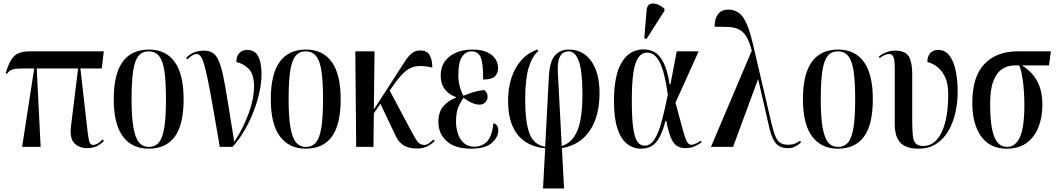

<svg xmlns="http://www.w3.org/2000/svg" viewBox="-20 -824 5926 1077"><path d="M104 0 172 -440H112Q69 -440 51.5 -435Q34 -430 19 -410L12 -413Q30 -478 57.5 -507Q85 -536 146 -536H562L551 -440H431L470 -97Q476 -45 481.5 -28Q487 -11 504 -11Q512 -11 525 -17.5Q538 -24 556 -42L563 -33Q537 -9 516.5 -1Q496 7 469 7Q422 7 395.5 -22.5Q369 -52 379 -122L418 -440H186L208 0Z M813 10Q721 10 669.5 -58.5Q618 -127 618 -268Q618 -546 816 -546Q910 -546 960 -476.5Q1010 -407 1010 -268Q1010 -125 960.5 -57.5Q911 10 813 10ZM815 0Q851 0 872 -26Q893 -52 902 -111Q911 -170 911 -268Q911 -368 902 -426.5Q893 -485 871.5 -510.5Q850 -536 814 -536Q778 -536 757 -510.5Q736 -485 727 -426.5Q718 -368 718 -268Q718 -169 728 -110.5Q738 -52 759 -26Q780 0 815 0Z M1213 0Q1190 -133 1174 -225Q1158 -317 1146 -375Q1134 -433 1124.5 -465Q1115 -497 1105 -509Q1095 -521 1081 -521Q1063 -521 1031 -491L1024 -499Q1045 -521 1069.5 -530.5Q1094 -540 1122 -540Q1153 -540 1173 -527.5Q1193 -515 1207 -483Q1221 -451 1233 -393Q1245 -335 1259 -245.5Q1273 -156 1294 -28Q1346 -107 1375.5 -190Q1405 -273 1405 -338Q1405 -407 1376 -437Q1347 -467 1306 -476Q1306 -510 1323 -527Q1340 -544 1366 -544Q1409 -544 1428 -509Q1447 -474 1447 -409Q1447 -361 1435 -306Q1423 -251 1401 -195Q1379 -139 1349 -88.5Q1319 -38 1284 0Z M1694 10Q1602 10 1550.5 -58.5Q1499 -127 1499 -268Q1499 -546 1697 -546Q1791 -546 1841 -476.5Q1891 -407 1891 -268Q1891 -125 1841.5 -57.5Q1792 10 1694 10ZM1696 0Q1732 0 1753 -26Q1774 -52 1783 -111Q1792 -170 1792 -268Q1792 -368 1783 -426.5Q1774 -485 1752.5 -510.5Q1731 -536 1695 -536Q1659 -536 1638 -510.5Q1617 -485 1608 -426.5Q1599 -368 1599 -268Q1599 -169 1609 -110.5Q1619 -52 1640 -26Q1661 0 1696 0Z M1978 0 1973 -536H2081L2077 -210L2209 -414Q2235 -455 2253.5 -483Q2272 -511 2291 -526Q2310 -541 2337 -541Q2375 -541 2390 -515Q2405 -489 2405 -445Q2353 -457 2318 -452.5Q2283 -448 2255.5 -425Q2228 -402 2197 -360L2166 -316L2292 -79Q2312 -41 2325.5 -26Q2339 -11 2360 -11Q2374 -11 2387 -21Q2400 -31 2412 -41L2419 -33Q2406 -20 2381.5 -5.5Q2357 9 2319 9Q2274 9 2245.5 -8Q2217 -25 2200 -61L2114 -242L2077 -189L2075 0Z M2622 10Q2532 10 2485.5 -32.5Q2439 -75 2439 -139Q2439 -197 2468 -229.5Q2497 -262 2538 -276V-279Q2499 -293 2475.5 -323Q2452 -353 2452 -400Q2452 -448 2476 -480.5Q2500 -513 2540 -529.5Q2580 -546 2629 -546Q2684 -546 2716 -529.5Q2748 -513 2761 -489.5Q2774 -466 2774 -444Q2774 -414 2756.5 -396Q2739 -378 2690 -378Q2691 -466 2677 -501Q2663 -536 2624 -536Q2593 -536 2572 -506Q2551 -476 2551 -402Q2551 -363 2561.5 -330Q2572 -297 2580 -287Q2614 -301 2642.5 -309Q2671 -317 2696 -319Q2702 -315 2708.5 -306Q2715 -297 2715 -281Q2715 -263 2702.5 -250Q2690 -237 2669 -237Q2652 -237 2631.5 -245Q2611 -253 2580 -275Q2567 -258 2552.5 -227Q2538 -196 2538 -140Q2538 -107 2548.5 -75Q2559 -43 2581.5 -22Q2604 -1 2642 -1Q2681 -1 2710 -28Q2739 -55 2748 -133Q2762 -129 2768.5 -118.5Q2775 -108 2775 -93Q2775 -54 2738.5 -22Q2702 10 2622 10Z M3026 233 3038 8Q2976 2 2929.5 -27Q2883 -56 2856.5 -113.5Q2830 -171 2830 -261Q2830 -328 2848.5 -386Q2867 -444 2904 -486Q2941 -528 2995 -546L3000 -538Q2965 -509 2945.5 -444.5Q2926 -380 2926 -265Q2926 -142 2949.5 -77Q2973 -12 3038 -1L3059 -397Q3064 -482 3093.5 -514Q3123 -546 3171 -546Q3251 -546 3297 -480.5Q3343 -415 3343 -302Q3343 -172 3288 -91Q3233 -10 3132 7L3144 233ZM3109 -421 3131 -5Q3190 -23 3218.5 -90.5Q3247 -158 3247 -295Q3247 -422 3227.5 -479Q3208 -536 3169 -536Q3152 -536 3137.5 -526.5Q3123 -517 3115 -492Q3107 -467 3109 -421Z M3577 10Q3532 10 3497.5 -17Q3463 -44 3443.5 -102.5Q3424 -161 3424 -257Q3424 -403 3468 -475Q3512 -547 3591 -547Q3622 -547 3650 -532.5Q3678 -518 3700.5 -476Q3723 -434 3736 -352H3741L3776 -536H3899L3769 -248Q3790 -171 3802.5 -124Q3815 -77 3823.5 -52.5Q3832 -28 3840 -20Q3848 -12 3858 -12Q3870 -12 3885.5 -19.5Q3901 -27 3911 -35L3916 -26Q3900 -14 3877.5 -3.5Q3855 7 3824 7Q3796 7 3776 -6.5Q3756 -20 3742.5 -53Q3729 -86 3718 -145H3713Q3701 -100 3685 -65Q3669 -30 3643.5 -10Q3618 10 3577 10ZM3595 -7Q3629 -7 3651.5 -42.5Q3674 -78 3691.5 -142.5Q3709 -207 3726 -293Q3708 -423 3680 -476Q3652 -529 3610 -529Q3566 -529 3545 -468.5Q3524 -408 3524 -266Q3524 -169 3531 -112.5Q3538 -56 3554 -31.5Q3570 -7 3595 -7ZM3606 -605 3594 -610 3607 -766Q3609 -793 3625 -800.5Q3641 -808 3663.5 -801Q3686 -794 3707 -775V-763Z M3968 0 4197 -540Q4183 -593 4165.5 -620.5Q4148 -648 4124 -659.5Q4100 -671 4067 -672.5Q4034 -674 3989 -674Q3988 -696 3994.5 -718Q4001 -740 4017.5 -755Q4034 -770 4065 -770Q4118 -770 4148.5 -726.5Q4179 -683 4203 -579L4307 -134Q4319 -84 4330.5 -57.5Q4342 -31 4359 -21.5Q4376 -12 4403 -12Q4440 -12 4468 -35L4473 -26Q4460 -12 4441 -2.5Q4422 7 4401 7Q4371 7 4351 -4Q4331 -15 4316.5 -44.5Q4302 -74 4290 -131L4233 -379H4232L4092 0Z M4679 10Q4587 10 4535.5 -58.5Q4484 -127 4484 -268Q4484 -546 4682 -546Q4776 -546 4826 -476.5Q4876 -407 4876 -268Q4876 -125 4826.5 -57.5Q4777 10 4679 10ZM4681 0Q4717 0 4738 -26Q4759 -52 4768 -111Q4777 -170 4777 -268Q4777 -368 4768 -426.5Q4759 -485 4737.5 -510.5Q4716 -536 4680 -536Q4644 -536 4623 -510.5Q4602 -485 4593 -426.5Q4584 -368 4584 -268Q4584 -169 4594 -110.5Q4604 -52 4625 -26Q4646 0 4681 0Z M5133 10Q5063 10 5031 -23Q4999 -56 4999 -129V-435Q4999 -481 4993 -501Q4987 -521 4967 -521Q4958 -521 4944.5 -516Q4931 -511 4915 -498L4910 -507Q4929 -522 4952 -531Q4975 -540 5001 -540Q5059 -540 5078 -507Q5097 -474 5097 -412V-145Q5097 -93 5100.5 -62.5Q5104 -32 5117.5 -18.5Q5131 -5 5159 -5Q5224 -5 5261.5 -81Q5299 -157 5299 -297Q5299 -355 5281 -392.5Q5263 -430 5236 -450Q5209 -470 5182 -476Q5182 -509 5198.5 -526.5Q5215 -544 5242 -544Q5282 -544 5306 -512Q5330 -480 5341 -426.5Q5352 -373 5352 -309Q5352 -249 5339 -192Q5326 -135 5299.5 -89.5Q5273 -44 5231.5 -17Q5190 10 5133 10Z M5627 10Q5533 10 5483.5 -59Q5434 -128 5434 -247Q5434 -394 5502 -465Q5570 -536 5687 -536H5875L5864 -457H5713Q5770 -421 5798.5 -368Q5827 -315 5827 -236Q5827 -167 5805.5 -111.5Q5784 -56 5739.5 -23Q5695 10 5627 10ZM5629 0Q5676 0 5701 -54.5Q5726 -109 5726 -232Q5726 -311 5717.5 -372Q5709 -433 5697 -457H5670Q5633 -457 5602 -437Q5571 -417 5552.5 -370Q5534 -323 5534 -242Q5534 -118 5556.5 -59Q5579 0 5629 0Z"/></svg>

Font: Noto Serif Display ExtraCondensed Medium
Style: Regular
Weight: 500
Width: 2
Designer: Monotype Design Team
Foundry: Monotype Imaging Inc.
Version: Version 2.009